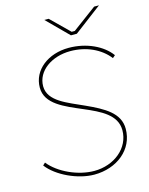

<svg xmlns="http://www.w3.org/2000/svg" viewBox="-132 -977 830 1069"><g transform="rotate(-15 283.0 -443.0)"><path d="M277 9C407 9 511 -73 511 -193C511 -284 428 -329 327 -375C236 -417 128 -452 128 -540C128 -628 217 -690 324 -690C415 -690 496 -653 544 -591L559 -604C514 -666 423 -710 320 -710C202 -710 108 -639 108 -537C108 -442 212 -402 312 -359C403 -320 491 -279 491 -190C491 -87 397 -11 282 -11C189 -11 81 -60 28 -127L14 -114C66 -45 183 9 277 9ZM351 -774H385L545 -895H517L378 -792H360L255 -895H230Z"/></g></svg>

Font: Fixel Display 20240404 Thin
Style: Italic
Weight: 100
Italic angle: -10°
Designer: AlfaBravo + MacPaw
Foundry: Kyrylo Tkachov, Marchela Mozhyna, Serhii Makarenko, Maria Weinstein, Zakhar Kryvoshyya
Version: Version 1.211;Glyphs 3.2 (3225)